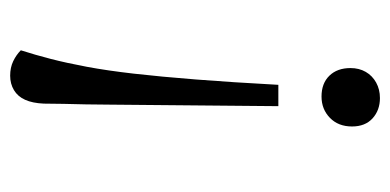

<svg xmlns="http://www.w3.org/2000/svg" viewBox="-215 -541 768 378"><g transform="rotate(-90 169.0 -352.0)"><path d="M152 -520Q152 -544 152.5 -566.5Q153 -589 153.5 -610Q154 -631 154 -650Q155 -672 161.5 -686.5Q168 -701 180.5 -708.5Q193 -716 209 -716Q225 -716 237.5 -710Q250 -704 259 -695Q250 -667 242 -636Q234 -605 226.5 -565Q219 -525 213 -472.5Q207 -420 201.5 -350Q196 -280 191 -188H149ZM109 -43Q109 -70 126 -86.5Q143 -103 168 -103Q194 -103 209 -87.5Q224 -72 224 -46Q224 -29 216.5 -16Q209 -3 195.5 4.5Q182 12 165 12Q141 12 125 -2.5Q109 -17 109 -43Z"/></g></svg>

Font: Literata Light
Style: Italic
Weight: 300
Italic angle: -2°
Designer: Latin by Veronika Burian and Jose Scaglione. Greek by Irene Vlachou. Cyrillic by Vera Evstafieva
Foundry: TypeTogether
Version: Version 3.103;gftools[0.9.29]